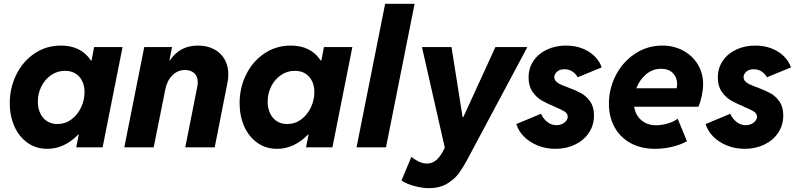

<svg xmlns="http://www.w3.org/2000/svg" viewBox="-20 -772 4173 1006"><path d="M31.2 -231.4Q31.2 -311.5 65.2 -380.6Q99.1 -449.7 160.4 -491.5Q221.7 -533.2 299.8 -533.2Q353 -533.2 392.3 -513.2Q431.6 -493.2 455.6 -455.6H460L473.1 -525.4H622.1L517.6 0H379.4L392.6 -66.9H389.6Q356 -31.7 314.9 -12Q273.9 7.8 227.5 7.8Q168.9 7.8 124.3 -23.9Q79.6 -55.7 55.4 -110.1Q31.2 -164.6 31.2 -231.4ZM422.9 -288.6Q422.9 -339.4 395.3 -370.1Q367.7 -400.9 320.3 -400.9Q279.8 -400.9 247.3 -378.2Q214.8 -355.5 196.5 -318.4Q178.2 -281.2 178.2 -239.7Q178.2 -206.5 190.2 -179.9Q202.1 -153.3 225.3 -137.7Q248.5 -122.1 280.8 -122.1Q321.3 -122.1 353.8 -146Q386.2 -169.9 404.5 -208.5Q422.9 -247.1 422.9 -288.6Z M735.8 -525.4H881.3L867.7 -455.6H870.1Q921.9 -533.2 1017.6 -533.2Q1064.5 -533.2 1100.6 -514.6Q1136.7 -496.1 1156.5 -461.9Q1176.3 -427.7 1176.3 -382.8Q1176.3 -362.3 1171.9 -339.4L1105 0H950.7L1013.7 -317.9Q1016.1 -331.5 1016.1 -341.3Q1016.1 -372.6 997.3 -388.9Q978.5 -405.3 949.7 -405.3Q911.1 -405.3 883.1 -377.2Q855 -349.1 846.2 -303.7L785.2 0H631.3Z M1235.4 -231.4Q1235.4 -311.5 1269.3 -380.6Q1303.2 -449.7 1364.5 -491.5Q1425.8 -533.2 1503.9 -533.2Q1557.1 -533.2 1596.4 -513.2Q1635.7 -493.2 1659.7 -455.6H1664.1L1677.2 -525.4H1826.2L1721.7 0H1583.5L1596.7 -66.9H1593.8Q1560.1 -31.7 1519 -12Q1478 7.8 1431.6 7.8Q1373 7.8 1328.4 -23.9Q1283.7 -55.7 1259.5 -110.1Q1235.4 -164.6 1235.4 -231.4ZM1627 -288.6Q1627 -339.4 1599.4 -370.1Q1571.8 -400.9 1524.4 -400.9Q1483.9 -400.9 1451.4 -378.2Q1418.9 -355.5 1400.6 -318.4Q1382.3 -281.2 1382.3 -239.7Q1382.3 -206.5 1394.3 -179.9Q1406.2 -153.3 1429.4 -137.7Q1452.6 -122.1 1484.9 -122.1Q1525.4 -122.1 1557.9 -146Q1590.3 -169.9 1608.6 -208.5Q1627 -247.1 1627 -288.6Z M1998 -752H2152.3L2002.4 0H1848.1Z M2084 172.9 2135.7 49.3Q2147.9 61.5 2171.4 73.2Q2194.8 85 2217.3 85Q2269 85 2303.2 16.1L2310.5 1.5L2190.9 -525.4H2345.7L2403.8 -158.7H2407.7L2575.7 -525.4H2743.2L2427.2 66.4Q2406.2 106 2384 136.2Q2361.8 166.5 2322.8 190.2Q2283.7 213.9 2228.5 213.9Q2199.7 213.9 2169.7 207.3Q2139.6 200.7 2116.5 191.2Q2093.3 181.6 2084 172.9Z M2685.5 -122.1 2814.5 -175.8Q2824.7 -152.3 2845.9 -134.3Q2867.2 -116.2 2895.5 -116.2Q2912.1 -116.2 2925.5 -122.6Q2939 -128.9 2946.8 -139.2Q2954.6 -149.4 2954.6 -160.2Q2954.6 -176.8 2938.5 -187.3Q2922.4 -197.8 2886.2 -212.9Q2844.2 -230.5 2816.9 -246.6Q2789.6 -262.7 2769.5 -292Q2749.5 -321.3 2749.5 -365.7Q2749.5 -416 2775.9 -454.1Q2802.2 -492.2 2846.9 -512.7Q2891.6 -533.2 2945.8 -533.2Q2992.2 -533.2 3030.8 -518.3Q3069.3 -503.4 3095.5 -477.3Q3121.6 -451.2 3132.8 -418.9L3006.8 -367.2Q2996.6 -385.7 2978.8 -397.5Q2960.9 -409.2 2937.5 -409.2Q2913.1 -409.2 2898.7 -396.5Q2884.3 -383.8 2884.3 -367.7Q2884.3 -355 2893.3 -345.7Q2902.3 -336.4 2916.5 -329.8Q2930.7 -323.2 2956.1 -314Q2998 -298.3 3025.1 -283.4Q3052.2 -268.6 3072.3 -240Q3092.3 -211.4 3092.3 -167Q3092.3 -116.2 3065.7 -76.4Q3039.1 -36.6 2992.9 -14.4Q2946.8 7.8 2890.1 7.8Q2840.8 7.8 2798.1 -9.3Q2755.4 -26.4 2725.8 -55.9Q2696.3 -85.4 2685.5 -122.1Z M3170.4 -228.5Q3170.4 -308.1 3207 -378.4Q3243.7 -448.7 3307.9 -491Q3372.1 -533.2 3450.2 -533.2Q3510.3 -533.2 3559.1 -507.1Q3607.9 -481 3636 -434.8Q3664.1 -388.7 3664.1 -330.6Q3664.1 -302.7 3656.7 -268.6Q3649.4 -234.4 3639.2 -212.9H3302.7Q3310.1 -168 3340.8 -141.8Q3371.6 -115.7 3418.5 -115.7Q3448.7 -115.7 3481 -125.7Q3513.2 -135.7 3530.8 -149.9L3579.6 -31.7Q3543.9 -12.7 3500 -2.4Q3456.1 7.8 3413.1 7.8Q3337.4 7.8 3282.7 -22.9Q3228 -53.7 3199.2 -107.2Q3170.4 -160.6 3170.4 -228.5ZM3525.4 -309.6Q3527.8 -319.3 3527.8 -332Q3527.8 -366.7 3505.4 -389.2Q3482.9 -411.6 3444.3 -411.6Q3399.9 -411.6 3365.7 -383.1Q3331.5 -354.5 3314 -309.6Z M3677.2 -122.1 3806.2 -175.8Q3816.4 -152.3 3837.6 -134.3Q3858.9 -116.2 3887.2 -116.2Q3903.8 -116.2 3917.2 -122.6Q3930.7 -128.9 3938.5 -139.2Q3946.3 -149.4 3946.3 -160.2Q3946.3 -176.8 3930.2 -187.3Q3914.1 -197.8 3877.9 -212.9Q3835.9 -230.5 3808.6 -246.6Q3781.2 -262.7 3761.2 -292Q3741.2 -321.3 3741.2 -365.7Q3741.2 -416 3767.6 -454.1Q3793.9 -492.2 3838.6 -512.7Q3883.3 -533.2 3937.5 -533.2Q3983.9 -533.2 4022.5 -518.3Q4061 -503.4 4087.2 -477.3Q4113.3 -451.2 4124.5 -418.9L3998.5 -367.2Q3988.3 -385.7 3970.5 -397.5Q3952.6 -409.2 3929.2 -409.2Q3904.8 -409.2 3890.4 -396.5Q3876 -383.8 3876 -367.7Q3876 -355 3885 -345.7Q3894 -336.4 3908.2 -329.8Q3922.4 -323.2 3947.8 -314Q3989.7 -298.3 4016.8 -283.4Q4043.9 -268.6 4064 -240Q4084 -211.4 4084 -167Q4084 -116.2 4057.4 -76.4Q4030.8 -36.6 3984.6 -14.4Q3938.5 7.8 3881.8 7.8Q3832.5 7.8 3789.8 -9.3Q3747.1 -26.4 3717.5 -55.9Q3688 -85.4 3677.2 -122.1Z"/></svg>

Font: Reddit Sans Chocolate ExBold
Style: Italic
Weight: 800
Italic angle: -11.25°
Designer: Stephen Hutchings
Version: Version 1.013